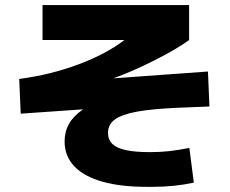

<svg xmlns="http://www.w3.org/2000/svg" viewBox="-20 -724 904 756"><path d="M234.4 -167Q234.4 -205.6 251.7 -236.3Q269 -267.1 307.1 -293.5L61.5 -276.4L55.7 -413.1Q180.2 -429.7 289.6 -470.7Q398.9 -511.7 469.7 -566.4H147.5V-704.1H724.6V-566.4Q676.3 -530.8 588.6 -486.6Q501 -442.4 426.3 -415.5L798.8 -442.4L804.7 -304.7L682.6 -299.8Q579.6 -295.4 519.3 -284.4Q459 -273.4 432.1 -253.4Q405.3 -233.4 405.3 -201.2Q405.3 -173.8 422.6 -157.2Q439.9 -140.6 476.1 -132.8Q512.2 -125 570.3 -125Q610.4 -125 644.5 -128.7Q678.7 -132.3 725.6 -141.6L743.2 -4.9Q667 11.7 579.1 11.7H562.5Q458 12.2 384.5 -8.3Q311 -28.8 272.7 -69.1Q234.4 -109.4 234.4 -167Z"/></svg>

Font: Pretendard GOV Black
Style: Regular
Weight: 900
Designer: Base glyphs from Inter by Rasmus Andersson; Hangeul glyphs from Noto Sans CJK(Source Han Sans) by Jang Soo-young and Kan
Foundry: Kil Hyung-jin
Version: Version 1.309